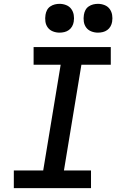

<svg xmlns="http://www.w3.org/2000/svg" viewBox="-20 -980 640 1000"><path d="M52 0V-92H205L296 -643H155V-735H557V-643H404L313 -92H454V0ZM490 -810Q472 -810 455.5 -816.5Q439 -823 429 -836.5Q419 -850 416.5 -867.5Q414 -885 417 -903Q419 -916 425 -927.5Q431 -939 442 -946.5Q453 -954 465.5 -957Q478 -960 490 -960Q508 -960 524.5 -953.5Q541 -947 551 -933.5Q561 -920 564 -902.5Q567 -885 564 -867Q562 -854 555.5 -842.5Q549 -831 538.5 -823.5Q528 -816 515.5 -813Q503 -810 490 -810ZM290 -810Q272 -810 255.5 -816.5Q239 -823 229 -836.5Q219 -850 216.5 -867.5Q214 -885 217 -903Q219 -916 225 -927.5Q231 -939 242 -946.5Q253 -954 265.5 -957Q278 -960 290 -960Q308 -960 324.5 -953.5Q341 -947 351 -933.5Q361 -920 364 -902.5Q367 -885 364 -867Q362 -854 355.5 -842.5Q349 -831 338.5 -823.5Q328 -816 315.5 -813Q303 -810 290 -810Z"/></svg>

Font: Iosevka Curly Slab SmBdExObl
Style: Regular
Weight: 600
Width: 7
Italic angle: -9°
Monospace: yes
Designer: Belleve Invis
Foundry: Belleve Invis
Version: Version 11.1.0; ttfautohint (v1.8.3)